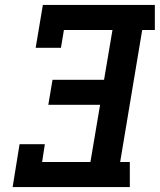

<svg xmlns="http://www.w3.org/2000/svg" viewBox="-20 -755 645 775"><path d="M31 0 59 -173H161L150 -101H345L384 -332H175L192 -433H400L434 -634H238L226 -562H124L153 -735H605V-634H554L465 -101H504V0Z"/></svg>

Font: Iosevka Slab Extended Oblique
Style: Bold
Weight: 700
Width: 7
Italic angle: -9°
Monospace: yes
Designer: Belleve Invis
Foundry: Belleve Invis
Version: Version 11.1.1; ttfautohint (v1.8.3)